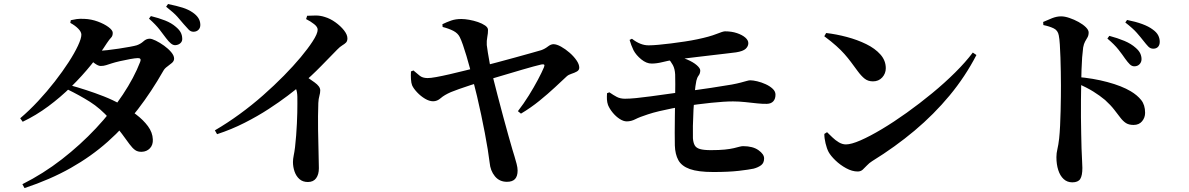

<svg xmlns="http://www.w3.org/2000/svg" viewBox="-20 -871 6020 972"><path d="M868.2 -642.3Q856.7 -641.6 845.2 -651Q833.8 -660.4 821.2 -677.2Q805.9 -697.7 787.5 -721.6Q769.2 -745.5 734.3 -776.7L743.9 -789.6Q782.6 -780.2 815.6 -767.3Q848.5 -754.4 870.6 -734.8Q887.7 -720.4 894.7 -707Q901.8 -693.6 902.5 -677.2Q903.9 -662.8 894.2 -653.3Q884.5 -643.7 868.2 -642.3ZM93.3 61.5Q198.9 8.5 293.2 -64.7Q387.4 -137.9 465.8 -221.6Q544.2 -305.3 601.6 -391.7Q659.1 -478.1 689.7 -557.8Q697.5 -577.4 677.5 -576.9Q665.1 -576.6 639 -572Q612.9 -567.4 586.8 -561.3Q560.7 -555.2 546.1 -550.4Q530.1 -545.2 517.2 -541.1Q504.4 -537 489.6 -537Q477.1 -537 458.2 -551Q439.3 -565 418.9 -582.4L437.3 -618.2Q453.8 -615.9 464.2 -615.1Q474.6 -614.4 485 -614.4Q497.7 -614.4 524.5 -617.2Q551.2 -620.1 581.7 -624.8Q612.1 -629.5 637.4 -634.1Q662.7 -638.7 672.7 -641.9Q691.8 -648.6 706.3 -661.8Q720.8 -675.1 737.6 -675.1Q748.6 -675.1 769 -665.1Q789.4 -655 810.6 -639.8Q831.8 -624.6 846.6 -607.1Q861.4 -589.6 861.4 -574.3Q861.4 -561.9 850.3 -552.4Q839.3 -542.9 826.4 -533.7Q813.4 -524.5 806.7 -512.2Q747.2 -407.7 678.5 -318.2Q609.8 -228.7 526 -154.1Q442.2 -79.4 338.3 -20.7Q234.4 38 104.2 81.2ZM697.6 -102.5Q677.7 -101.8 664 -111.4Q650.4 -121.1 635.4 -141.4Q620.4 -161.7 597.5 -193.1Q574.6 -224.4 536.1 -268.1Q487.6 -322.8 434.7 -356Q381.8 -389.2 321.5 -418.5L335.9 -439.2Q371.8 -429.5 415.8 -415.2Q459.7 -401 505.8 -383Q551.9 -364.9 590.9 -342.7Q632.3 -319.3 669.1 -291.4Q705.9 -263.5 729.1 -232Q752.3 -200.5 753.7 -165.5Q755.2 -137.4 739 -120.3Q722.8 -103.3 697.6 -102.5ZM82.3 -272.3Q128.3 -311.3 173.1 -359.4Q217.9 -407.5 257.5 -458.4Q297.1 -509.4 327.3 -556Q357.5 -602.7 374.7 -639.6Q391.9 -676.4 391.9 -695.3Q391.9 -709.8 375.9 -726Q360 -742.2 335.9 -755.1L338.5 -768.8Q353 -772.2 368.6 -774.5Q384.2 -776.7 408.1 -775.4Q442.1 -774 474.9 -762Q507.7 -749.9 529.3 -733.9Q550.8 -717.8 550.8 -704.7Q550.8 -689 542.6 -680.7Q534.3 -672.4 521.1 -652.7Q487.2 -599.4 441.6 -543.2Q396.1 -486.9 341.4 -433Q286.8 -379.1 224.9 -333.1Q163 -287.1 94.9 -254.6ZM961.3 -710.3Q946.4 -709.6 935.5 -720.7Q924.7 -731.8 909.6 -749.3Q895.3 -766.9 877.9 -786.3Q860.6 -805.8 821 -837L830.6 -850.6Q874.9 -841.5 904.2 -832.3Q933.5 -823.1 955.9 -807.6Q974.7 -794.5 984 -779.9Q993.4 -765.3 994.1 -747.3Q994.9 -730.8 985.5 -720.9Q976.1 -711 961.3 -710.3Z M1067.8 -211.1Q1131.3 -248.1 1193.3 -293.4Q1255.4 -338.6 1311.9 -388.5Q1368.5 -438.4 1417 -487.7Q1465.5 -537 1502.5 -581.4Q1539.4 -625.8 1561.9 -660.4Q1588.2 -700.3 1588.2 -720.8Q1588.2 -734.7 1570.3 -748.8Q1552.5 -763 1529.6 -774.4L1535 -791.2Q1555.8 -792.4 1578.8 -792.5Q1601.8 -792.5 1624.3 -785.1Q1652 -776.9 1678.2 -758Q1704.4 -739.2 1721.6 -717.3Q1738.8 -695.3 1738.8 -677Q1738.8 -662.7 1731.6 -655.4Q1724.4 -648.2 1712.7 -641.3Q1701.1 -634.4 1687.1 -619.9Q1654.4 -586.2 1606.2 -537.1Q1558.1 -487.9 1498.4 -436.1Q1477 -417.1 1436.1 -386.2Q1395.3 -355.2 1340 -319.1Q1284.7 -283 1218.1 -249.2Q1151.6 -215.4 1078.9 -191.7ZM1538.6 50.4Q1512.7 50.4 1496 35.7Q1479.4 21 1471.2 -2.5Q1463.1 -26.1 1463.1 -50.8Q1463.1 -65.5 1466.8 -83.4Q1470.6 -101.4 1473.6 -125.6Q1477.1 -155 1479.3 -185.5Q1481.5 -216 1483 -245.1Q1484.5 -274.2 1485 -300.2Q1485.5 -326.2 1485.5 -347.3Q1485.5 -368.3 1485.3 -381.3Q1485 -405.6 1478 -422.5Q1471.1 -439.3 1457.2 -459L1506.5 -500.2Q1543.8 -474.5 1572.5 -453.9Q1601.2 -433.4 1601.2 -413.6Q1601.2 -400.5 1596.9 -385.6Q1592.5 -370.8 1591.5 -349.4Q1589.2 -282.4 1590.2 -216Q1591.1 -149.5 1592.7 -97.6Q1594.3 -45.7 1594.3 -19.5Q1594.3 12.3 1580.3 31.4Q1566.4 50.4 1538.6 50.4Z M2546.4 49.4Q2508.2 49.4 2485.3 21.2Q2462.3 -6.9 2458.8 -47.7Q2455.4 -75.8 2449.2 -114.8Q2442.9 -153.8 2434.3 -198.7Q2425.7 -243.7 2415.8 -290.7Q2406 -337.8 2395.1 -383.2Q2384.2 -428.7 2374 -467.9Q2367.3 -494.3 2359 -525.7Q2350.6 -557.1 2341.5 -587.7Q2332.3 -618.3 2323.6 -643.6Q2314.8 -669 2307.3 -683.7Q2297.6 -703 2275.4 -714.6Q2253.1 -726.2 2220.8 -734.5L2219.7 -748.5Q2242.1 -759.4 2264.3 -767.1Q2286.6 -774.8 2315.4 -774.8Q2332.8 -774.8 2355.5 -770.8Q2378.1 -766.8 2399.8 -759.4Q2421.4 -751.9 2436 -741.8Q2450.5 -731.6 2450.5 -719.8Q2450.8 -702.7 2446.9 -683.6Q2443.1 -664.5 2444.3 -643.1Q2445.9 -629.8 2449.8 -604.7Q2453.8 -579.5 2459.3 -550.4Q2464.9 -521.2 2471.5 -495.9Q2484.5 -443.2 2499.1 -387.8Q2513.8 -332.3 2527.6 -280.2Q2541.4 -228.1 2553.8 -184.9Q2566.2 -141.7 2574.2 -113.5Q2578.5 -98.9 2584.6 -79.5Q2590.7 -60.1 2595.5 -40.9Q2600.4 -21.7 2600.4 -7.6Q2600.4 20.9 2587.3 35.2Q2574.2 49.4 2546.4 49.4ZM2601.9 -308.2Q2631.4 -346.2 2657.3 -387.9Q2683.2 -429.6 2703.2 -467.4Q2723.3 -505.2 2733.7 -530.2Q2738.2 -541.1 2734.5 -543.8Q2730.7 -546.5 2720.3 -544.5Q2705 -541.2 2680.2 -534.3Q2655.4 -527.4 2623.8 -518.3Q2592.2 -509.1 2557.6 -498.7Q2523.1 -488.3 2488.6 -478.3Q2454.2 -468.3 2424.1 -459.1Q2395 -450.8 2363.3 -440.4Q2331.6 -430 2304.6 -420.5Q2277.5 -411 2262.9 -404.8Q2228.7 -389.8 2211 -374Q2193.3 -358.3 2172.7 -358.3Q2153.2 -358.3 2131.4 -371.4Q2109.5 -384.5 2091.6 -403.6Q2073.7 -422.6 2066.4 -438.8Q2061.7 -450.7 2060.5 -470.1Q2059.3 -489.5 2060.5 -509.4L2073 -514.3Q2089.7 -500.3 2104.2 -488.2Q2118.6 -476 2144.2 -475.8Q2158.8 -475.5 2188.3 -480.9Q2217.8 -486.2 2256.3 -495.1Q2294.7 -504 2335.6 -514.2Q2376.5 -524.5 2414.4 -533.8Q2447.4 -542 2493.1 -554.3Q2538.8 -566.6 2584.8 -579.1Q2630.8 -591.7 2667.7 -602.1Q2704.6 -612.5 2720 -617Q2738.2 -623.5 2753.5 -635.4Q2768.8 -647.3 2781.7 -647.3Q2797.8 -647.3 2820 -635.1Q2842.2 -622.8 2863.4 -604.3Q2884.7 -585.8 2898.6 -565.5Q2912.5 -545.3 2912.5 -528.6Q2912.5 -515.8 2900.4 -509Q2888.3 -502.2 2873.3 -497.5Q2858.4 -492.9 2849.2 -484.6Q2824.8 -461.8 2789.6 -429Q2754.5 -396.3 2711.1 -361Q2667.7 -325.7 2617.4 -295.7Z M3591.2 -0.2Q3514 -0.2 3472.2 -15.2Q3430.5 -30.2 3414.2 -60.1Q3397.8 -89.9 3396.4 -134.9Q3395.6 -160.5 3395.8 -199.5Q3395.9 -238.5 3396.5 -282.5Q3397.2 -326.5 3397.8 -368.8Q3398.5 -411.2 3398.6 -444.5Q3398.7 -477.7 3398 -494Q3396.5 -522.4 3386.4 -541.5Q3376.2 -560.5 3360.8 -576.5L3386.5 -587.8Q3426.9 -583.3 3458.2 -569.9Q3489.5 -556.6 3507.2 -541.1Q3525 -525.5 3525 -514.4Q3525 -499.5 3516.9 -488.7Q3508.8 -477.9 3505.3 -462.2Q3500.1 -437.6 3496.7 -398.4Q3493.2 -359.3 3490.8 -315.7Q3488.5 -272.1 3487.8 -233.4Q3487.2 -194.7 3487.9 -171.5Q3489.4 -149.5 3496.7 -135.9Q3503.9 -122.3 3523.2 -116.6Q3542.4 -110.9 3579 -110.9Q3621.2 -110.9 3649.2 -113.8Q3677.2 -116.7 3695.1 -121Q3713 -125.4 3723.8 -128.3Q3734.5 -131.1 3741.8 -131.1Q3791.2 -131.1 3819.7 -110.8Q3848.3 -90.4 3848.3 -69.3Q3848.3 -46.2 3833.4 -34.8Q3818.4 -23.5 3795.4 -17.3Q3772.7 -12.3 3720.8 -6.2Q3668.8 -0.2 3591.2 -0.2ZM3153.1 -256.5Q3136.2 -256.5 3117.2 -268.8Q3098.2 -281 3082.3 -300.2Q3066.4 -319.3 3058.2 -339.1Q3053.3 -353.1 3052.6 -367.5Q3051.9 -381.8 3053.1 -399.1L3065 -403.6Q3085.6 -389.3 3102.9 -380.2Q3120.3 -371.2 3144.2 -371.2Q3167 -371.2 3200.8 -374.5Q3234.5 -377.8 3274.4 -383.3Q3314.2 -388.8 3356 -394.6Q3397.8 -400.5 3436.5 -405.7Q3511.4 -415.9 3579.6 -426.2Q3647.9 -436.5 3684.7 -443Q3712.3 -448.2 3730.2 -453Q3748.2 -457.8 3759.8 -461.1Q3771.4 -464.5 3778 -464.5Q3792.2 -464.5 3813.7 -459.4Q3835.2 -454.3 3856.4 -444.6Q3877.5 -435 3891.7 -421.6Q3905.9 -408.3 3905.9 -391.8Q3905.9 -370.4 3894.8 -358.2Q3883.7 -346 3862.8 -345.3Q3843.5 -344.5 3813.8 -347.6Q3784.2 -350.7 3752.1 -354.2Q3720.1 -357.6 3690.8 -357.6Q3648.2 -357.6 3580.1 -350.6Q3512.1 -343.6 3441.6 -332.5Q3413.4 -328.5 3380.9 -322Q3348.3 -315.5 3317 -308.1Q3285.7 -300.7 3259.9 -292.1Q3217.8 -278.5 3196.5 -267.5Q3175.2 -256.5 3153.1 -256.5ZM3278.7 -549.2Q3252.5 -549.2 3226.4 -570.5Q3200.3 -591.8 3187.1 -616.8Q3180.9 -629.9 3176 -642.7Q3171 -655.5 3167.3 -669L3179.2 -674.8Q3200.8 -657.9 3222 -649.6Q3243.2 -641.3 3264.1 -641.5Q3283.5 -641.5 3313.1 -644.2Q3342.7 -646.9 3377.3 -651.2Q3411.9 -655.5 3446.6 -660.8Q3481.4 -666 3510.4 -672.2Q3572.1 -685.1 3606 -698.6Q3639.8 -712.1 3649.8 -712.4Q3683.8 -712.4 3710.6 -703.4Q3737.5 -694.3 3753 -680.9Q3768.4 -667.4 3768.4 -652.5Q3768.4 -636.8 3755.2 -624.2Q3741.9 -611.6 3706.5 -606Q3688.7 -603.7 3657.2 -600Q3625.7 -596.2 3587.1 -591.8Q3548.5 -587.4 3510.1 -582.7Q3471.6 -578.1 3439.1 -574.1Q3406.6 -570.1 3387.5 -567.4Q3363.3 -564.1 3333.8 -556.6Q3304.4 -549.2 3278.7 -549.2Z M4322.1 -2.8Q4293.9 -2.8 4263.6 -19.4Q4233.2 -36 4209.3 -59.1Q4185.4 -82.2 4174.7 -101.7Q4165.5 -119.3 4159.3 -145.6Q4153 -171.8 4153.2 -193L4167 -201.8Q4178.9 -190.3 4194 -175.6Q4209.2 -160.8 4226.9 -150.3Q4244.6 -139.9 4262.5 -139.9Q4289.4 -139.9 4336.8 -160.6Q4384.1 -181.3 4444.4 -217.3Q4504.7 -253.3 4570 -300Q4635.3 -346.6 4698.7 -398.8Q4762.2 -451 4815.6 -504.1Q4869 -557.2 4904.8 -604.9L4923.2 -592.5Q4866.6 -483.2 4787.5 -387.7Q4708.4 -292.3 4610.1 -209.7Q4511.8 -127.2 4396 -55.7Q4380.3 -45.9 4369 -33.6Q4357.8 -21.4 4347.5 -12.1Q4337.2 -2.8 4322.1 -2.8ZM4399.2 -459.1Q4374.7 -459.1 4357.6 -472.5Q4340.4 -485.8 4321.1 -512.2Q4303.1 -536.8 4287.9 -557.1Q4272.7 -577.4 4255.2 -597.2Q4237.8 -617 4213.5 -638.7Q4189.3 -660.5 4152.9 -687.5L4162.5 -703.9Q4213.9 -698 4267.2 -683.8Q4320.5 -669.6 4365.2 -647.7Q4409.9 -625.8 4437.1 -595.2Q4464.3 -564.6 4464.3 -525.7Q4464.3 -498.9 4446.3 -479Q4428.2 -459.1 4399.2 -459.1Z M5722.5 -535.3Q5709.8 -535.3 5699.4 -545.6Q5689 -555.9 5676.4 -573.4Q5662.6 -593.9 5642.2 -619.8Q5621.8 -645.8 5586.1 -675.8L5596 -689.5Q5638.1 -678.3 5672.5 -663.9Q5706.9 -649.4 5729.8 -628.6Q5746.1 -614.5 5752.6 -600.3Q5759 -586.1 5759 -571.6Q5759 -556.5 5748.9 -545.9Q5738.8 -535.3 5722.5 -535.3ZM5408.5 52.1Q5382.6 52.1 5364.6 35.4Q5346.6 18.8 5337.4 -10.1Q5328.1 -38.9 5328.1 -75.6Q5328.1 -95.7 5333.1 -116.2Q5338.1 -136.7 5341.9 -169.5Q5344.9 -197.5 5346.7 -234.3Q5348.6 -271.1 5349.4 -309.7Q5350.3 -348.4 5350.7 -382.4Q5351 -416.5 5351 -438.7Q5351 -470.2 5350.3 -507.1Q5349.6 -543.9 5348.5 -579.8Q5347.4 -615.7 5345.4 -645.5Q5343.5 -675.4 5340 -692.2Q5335.4 -717.4 5314 -727.6Q5292.6 -737.9 5262 -744.1L5261 -759.8Q5282.7 -769.8 5306.3 -779Q5330 -788.2 5351.7 -788.2Q5370.4 -788.2 5394.1 -780.1Q5417.9 -772.1 5440.4 -759.7Q5462.8 -747.3 5477.1 -733.2Q5491.3 -719.1 5491.3 -706.7Q5491.3 -692.1 5485.5 -682Q5479.7 -671.9 5473.3 -660.8Q5467 -649.6 5463.5 -630.7Q5460.5 -608.5 5458.3 -579.8Q5456.1 -551.1 5455.2 -518Q5454.4 -484.9 5453.6 -450.1Q5452.9 -409.4 5452.4 -365.6Q5451.9 -321.8 5452.3 -277.9Q5452.6 -234 5453.6 -193.8Q5454.5 -153.6 5455.3 -119.7Q5456.7 -81.4 5458.1 -56.3Q5459.5 -31.1 5459.5 -20.8Q5459.5 18.2 5448.6 35.2Q5437.7 52.1 5408.5 52.1ZM5718.6 -238.5Q5694.8 -238.5 5680 -248.1Q5665.2 -257.8 5652.1 -275Q5638.9 -292.3 5621 -315.4Q5603.2 -338.6 5574.4 -364.8Q5547.8 -387.1 5514.4 -407.9Q5481 -428.7 5431.3 -449.9V-481.7Q5513.5 -475.1 5586.5 -455.5Q5659.5 -435.9 5704.5 -408.9Q5737.3 -389.4 5757.2 -364.6Q5777.1 -339.8 5777.1 -299.8Q5777.1 -275.4 5761.7 -257Q5746.4 -238.5 5718.6 -238.5ZM5818.4 -624.5Q5803.7 -624.5 5793.2 -635.4Q5782.7 -646.3 5767.9 -665.3Q5754.3 -682.9 5735.2 -704.7Q5716.2 -726.6 5676.9 -757.1L5685.8 -770Q5728.6 -761.6 5762.1 -749.4Q5795.5 -737.1 5816.1 -721.4Q5835.4 -707.6 5843.3 -692.1Q5851.2 -676.6 5851.2 -659.4Q5851.2 -643.3 5842.6 -633.9Q5833.9 -624.5 5818.4 -624.5Z"/></svg>

Font: Noto Serif SC ExtraLight
Style: Regular
Weight: 200
Designer: Ryoko NISHIZUKA 西塚涼子 (kana & ideographs); Frank Grießhammer (Latin, Greek & Cyrillic); Wenlong ZHANG 张文龙 (bopomofo); San
Foundry: Adobe
Version: Version 2.002-H1;hotconv 1.1.0;makeotfexe 2.6.0